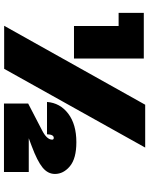

<svg xmlns="http://www.w3.org/2000/svg" viewBox="88 -839 752 968"><g transform="rotate(90 464.0 -355.0)"><path d="M724 -711 327 0H110L508 -711ZM111 -577H45V-704H275V-352H111ZM677 -124H847V1H502V-121L637 -191Q684 -215 684 -242Q684 -250 675 -250Q658 -250 657 -216H494Q499 -282 553 -323Q607 -364 697 -364Q779 -364 818 -331.5Q857 -299 857 -256Q857 -220 824.5 -193.5Q792 -167 717 -139Z"/></g></svg>

Font: Poppins Black A&M
Style: Regular
Weight: 900
Designer: Ninad Kale (Devanagari), Jonny Pinhorn (Latin)
Foundry: Indian Type Foundry
Version: 4.004